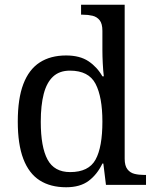

<svg xmlns="http://www.w3.org/2000/svg" viewBox="-20 -780 654 810"><path d="M259 10Q193 10 147.5 -19Q102 -48 78.5 -109.5Q55 -171 55 -267Q55 -364 78.5 -425.5Q102 -487 147.5 -516.5Q193 -546 259 -546Q317 -546 353.5 -521.5Q390 -497 412 -458H418Q415 -483 413.5 -513.5Q412 -544 412 -568V-650Q412 -680 400.5 -694.5Q389 -709 370.5 -713.5Q352 -718 330 -718H322V-760H506V-110Q506 -81 517.5 -66Q529 -51 547.5 -46.5Q566 -42 588 -42H596V0H427L416 -90H412Q390 -44 354 -17Q318 10 259 10ZM276 -54Q354 -54 383 -106.5Q412 -159 412 -267Q412 -371 383 -426.5Q354 -482 275 -482Q231 -482 204 -457Q177 -432 164.5 -384Q152 -336 152 -266Q152 -160 180.5 -107Q209 -54 276 -54Z"/></svg>

Font: Noto Serif Lao
Style: Regular
Weight: 400
Designer: Monotype Design Team
Foundry: Monotype Imaging Inc.
Version: Version 2.003